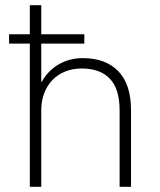

<svg xmlns="http://www.w3.org/2000/svg" viewBox="-20 -720 615 740"><path d="M95 -552H15V-588H95V-700H139V-588H305V-552H139V-405H141Q165 -448 206.5 -472Q248 -496 299 -496Q387 -496 436 -445.5Q485 -395 485 -295V0H441V-295Q441 -377 403.5 -416.5Q366 -456 295 -456Q260 -456 231.5 -444.5Q203 -433 182.5 -412Q162 -391 150.5 -361Q139 -331 139 -295V0H95Z"/></svg>

Font: PT Root UI Light
Style: Regular
Weight: 300
Designer: Vitaly Kuzmin
Foundry: ParaType Ltd.
Version: Version 2.000G